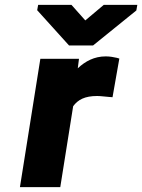

<svg xmlns="http://www.w3.org/2000/svg" viewBox="-20 -770 585 790"><path d="M133 -728 264 -583H363L541 -727L545 -750H407L331 -686L274 -750H137ZM62 0H228L281 -333C301 -360 329 -375 380 -375C394 -375 415 -372 430 -371L443 -370L471 -529L461 -532C449 -535 431 -538 415 -538C368 -538 331 -518 300 -489L305 -528H146Z"/></svg>

Font: Asimov Pro
Style: UltObl
Weight: 900
Designer: Google
Version: Version 2.000980; 2014